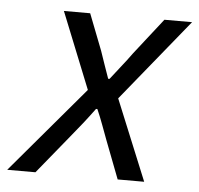

<svg xmlns="http://www.w3.org/2000/svg" viewBox="-86 -529 594 572"><g transform="rotate(5 211.0 -243.0)"><path d="M-44.3 0 174.3 -257.9 82.7 -486.1H161.3L203.4 -377.8Q210.9 -356.1 217.5 -336.7Q224.2 -317.3 231.7 -296.3H235.7Q251.1 -316.7 267.3 -336.7Q283.4 -356.8 298.5 -377.8L383.3 -486.1H466L266.5 -240.8L365.3 0H286L242.3 -113.9Q234 -136.2 225.5 -159.1Q217 -182.1 207.5 -203.7H203.5Q187.7 -182.1 170.6 -160.3Q153.4 -138.4 134.1 -115.2L40.1 0Z"/></g></svg>

Font: Source Sans Variable
Style: Italic
Weight: 200
Italic angle: -11°
Designer: Paul D. Hunt
Foundry: Adobe Systems Incorporated
Version: Version 3.006;hotconv 1.0.111;makeotfexe 2.5.65597